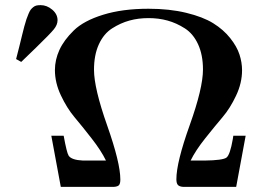

<svg xmlns="http://www.w3.org/2000/svg" viewBox="-20 -731 1048 751"><path d="M43 -500Q48.8 -522.9 55.9 -550.5Q63 -578.1 66.4 -593.5Q69.8 -608.9 75 -627.4Q80.1 -646 83.5 -656Q86.9 -666 91.6 -677Q96.2 -688 100.1 -693.1Q104 -698.2 110.1 -703.1Q116.2 -708 123 -709.5Q129.9 -710.9 139.2 -710.9Q163.1 -710.9 184.1 -693.4Q205.1 -675.8 205.1 -651.9Q205.1 -633.8 190.4 -616Q175.8 -598.1 121.1 -544.9Q85.9 -510.7 63 -488.8ZM180.7 -200.2H229Q241.2 -133.3 248.5 -122.1Q259.8 -105 304.7 -103Q314.5 -103 330.6 -103H394.5Q375.5 -142.1 338.1 -189.9Q300.8 -237.8 271.2 -272.9Q241.7 -308.1 218.3 -357.7Q194.8 -407.2 194.8 -457Q194.8 -497.1 212.4 -535.6Q230 -574.2 268.8 -612.1Q307.6 -649.9 383.3 -673.3Q459 -696.8 560.5 -696.8Q642.6 -696.8 708.3 -680.9Q773.9 -665 814 -640.1Q854 -615.2 880.4 -582Q906.7 -548.8 916.7 -517.8Q926.8 -486.8 926.8 -456.1Q926.8 -406.2 903.3 -356.7Q879.9 -307.1 850.3 -272.5Q820.8 -237.8 782.7 -189.9Q744.6 -142.1 725.6 -103H780.8Q851.6 -104 865.7 -114.5Q879.9 -125 890.6 -187Q891.6 -194.8 892.6 -200.2H940.9L903.8 0H696.8Q681.6 -1 675.8 -7.6Q669.9 -14.2 669.9 -29.8Q669.9 -95.7 721.9 -241Q773.9 -386.2 773.9 -459Q773.9 -516.1 754.9 -557.6Q735.8 -599.1 702.9 -620.1Q669.9 -641.1 635.3 -650.6Q600.6 -660.2 560.8 -660.2Q521 -660.2 486.3 -650.6Q451.7 -641.1 418.7 -620.1Q385.7 -599.1 366.7 -557.6Q347.7 -516.1 347.7 -458Q347.7 -386.2 399.2 -240.2Q450.7 -94.2 450.7 -28.8Q450.7 -13.7 445.8 -7.3Q440.9 -1 424.8 0H217.8Z"/></svg>

Font: CMU Serif
Style: Bold
Weight: 700
Version: Version 0.7.0